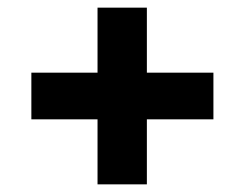

<svg xmlns="http://www.w3.org/2000/svg" viewBox="-20 -601 639 502"><path d="M235 -119V-581H364V-119ZM62 -289V-411H538V-289Z"/></svg>

Font: Montserrat Thin
Style: Bold
Weight: 700
Version: Version 9.000